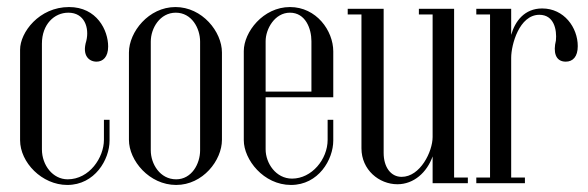

<svg xmlns="http://www.w3.org/2000/svg" viewBox="-20 -520 1670 545"><path d="M37 -379V-122C37 -59 99 5 171 5C249 5 291 -67 291 -121V-180H275V-123C275 -73 234 -11 172 -11C130 -11 99 -51 99 -96V-396C99 -451 134 -484 174 -484C220 -484 234 -441 225 -404C212 -362 233 -345 254 -345C272 -345 287 -358 287 -388C287 -434 255 -500 176 -500C91 -500 37 -428 37 -379Z M346 -123C346 -64 404 5 480 5C556 5 610 -65 610 -123V-371C610 -430 554 -500 478 -500C402 -500 346 -429 346 -371ZM408 -402C408 -440 434 -484 479 -484C524 -484 548 -440 548 -402V-93C548 -55 524 -11 480 -11C434 -11 408 -55 408 -93Z M672 -375V-122C672 -67 728 5 806 5C884 5 926 -67 926 -121V-180H910V-123C910 -68 865 -13 809 -13C763 -13 734 -57 734 -96V-244H926V-374C926 -433 878 -500 803 -500C727 -500 672 -429 672 -375ZM734 -403C734 -438 760 -484 803 -484C847 -484 864 -439 864 -403V-260H734Z M1308 -16H1269V-495H1169V-479H1208V-131C1208 -90 1173 -18 1120 -18C1089 -18 1069 -46 1069 -86V-495H967V-479H1006V-99C1006 -38 1056 3 1108 3C1155 3 1192 -31 1208 -76V0H1308Z M1332 0H1470V-16H1431V-356C1431 -393 1454 -478 1511 -478C1553 -478 1561 -435 1558 -405C1550 -373 1556 -345 1586 -345C1606 -345 1620 -359 1620 -389C1620 -442 1581 -496 1519 -496C1469 -496 1442 -460 1431 -421V-495H1332V-479H1371V-16H1332Z"/></svg>

Font: Emberly
Style: Regular
Weight: 400
Designer: Rajesh Rajput
Foundry: Rajesh Rajput
Version: Version 1.000